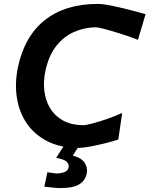

<svg xmlns="http://www.w3.org/2000/svg" viewBox="-20 -747 768 986"><path d="M384 12.5Q291.5 12.5 224.8 -21Q158 -54.5 118.2 -112.2Q78.5 -170 66.8 -244.5Q55 -319 72 -401Q105.5 -561 210.5 -644Q315.5 -727 484 -727Q501 -727 530.2 -722Q559.5 -717 594.5 -708.8Q629.5 -700.5 664.5 -691.5Q699.5 -682.5 727.5 -674L688.5 -542.5Q641.5 -560.5 595.8 -575Q550 -589.5 516 -598.2Q482 -607 470.5 -607Q411 -605.5 358.8 -582.2Q306.5 -559 268.2 -510Q230 -461 213 -382Q202 -329.5 207.8 -280.5Q213.5 -231.5 237 -192Q260.5 -152.5 302.5 -128.8Q344.5 -105 406 -104Q420.5 -104 455 -113Q489.5 -122 531 -136.5Q572.5 -151 607.5 -167L587.5 -30.5Q559 -21 518.8 -11Q478.5 -1 441 5.8Q403.5 12.5 384 12.5ZM285.5 219Q277 219 254.2 216.8Q231.5 214.5 207.5 211.5L223.5 137.5Q231 139 245.2 140.8Q259.5 142.5 270.5 144Q300.5 142.5 315 134.8Q329.5 127 332.5 112Q335.5 98 323.2 84.5Q311 71 268.5 63.5L324.5 -24H392.5L387 0L354 52Q399 64 415.2 89.8Q431.5 115.5 425.5 144Q418 180 387 199.5Q356 219 285.5 219Z"/></svg>

Font: Commissioner Loud SemiBold
Style: Italic
Weight: 600
Italic angle: -12°
Designer: Kostas Bartsokas
Foundry: Kostas Bartsokas
Version: Version 1.000; ttfautohint (v1.8.3)